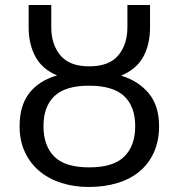

<svg xmlns="http://www.w3.org/2000/svg" viewBox="-20 -734 711 764"><path d="M58 -232Q58 -314 96.5 -363.5Q135 -413 207 -434Q149 -458 121.5 -507.5Q94 -557 94 -626V-714H184V-626Q184 -557 220.5 -513.5Q257 -470 335 -470Q414 -470 450.5 -513.5Q487 -557 487 -626V-714H577V-626Q577 -556 549.5 -507Q522 -458 462 -433Q531 -412 572 -362.5Q613 -313 613 -232Q613 -174 593 -129Q573 -84 536.5 -53Q500 -22 448 -6Q396 10 333 10Q275 10 224.5 -6Q174 -22 137 -53Q100 -84 79 -129Q58 -174 58 -232ZM335 -68Q431 -68 474.5 -111Q518 -154 518 -232Q518 -310 474 -351.5Q430 -393 334 -393Q240 -393 196.5 -351.5Q153 -310 153 -232Q153 -154 196 -111Q239 -68 335 -68Z"/></svg>

Font: BC Sans
Style: Regular
Weight: 400
Designer: Monotype Design Team
Province of B.C.
Foundry: Monotype Imaging Inc.
Version: Version 2.000;GOOG;noto-source:20170915:90ef993387c0